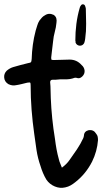

<svg xmlns="http://www.w3.org/2000/svg" viewBox="-176 -843 525 915"><path d="M119 -44Q142 -61 155 -80Q173 -105 190.5 -131Q208 -157 221 -185Q222 -189 223 -191.5Q224 -194 224 -197Q225 -218 248 -223Q271 -225 282 -206Q288 -199 289.5 -191.5Q291 -184 291 -175Q287 -122 263 -73Q233 -14 183 25Q172 34 160.5 40.5Q149 47 135 50Q110 56 85 45.5Q60 35 45 13Q36 -2 29 -18.5Q22 -35 17 -52Q4 -89 -2 -128Q-8 -167 -13 -206Q-21 -262 -25.5 -320Q-30 -378 -30 -436Q-30 -447 -32 -449Q-34 -451 -46 -449Q-59 -446 -72.5 -442.5Q-86 -439 -100 -437Q-117 -433 -136 -442Q-154 -453 -156 -472.5Q-158 -492 -144 -506Q-130 -518 -114 -523Q-96 -528 -78.5 -533Q-61 -538 -43 -542Q-31 -544 -28.5 -546.5Q-26 -549 -25 -562Q-24 -596 -19.5 -629.5Q-15 -663 -6 -697Q-2 -709 1.5 -721.5Q5 -734 12 -745Q18 -753 24 -759.5Q30 -766 38 -770Q57 -783 80 -772Q90 -765 92.5 -755Q95 -745 93 -734Q91 -712 85 -690.5Q79 -669 77 -646Q75 -627 72.5 -608Q70 -589 68 -569Q68 -560 69.5 -558.5Q71 -557 81 -557Q101 -557 119 -558Q137 -559 156 -559Q190 -559 213 -533Q219 -528 222.5 -521.5Q226 -515 227 -508Q229 -491 216 -478.5Q203 -466 189 -472Q187 -472 184.5 -472.5Q182 -473 179 -472Q157 -464 134.5 -465Q112 -466 89 -463H75Q63 -463 63 -451Q65 -432 65 -413.5Q65 -395 66 -376Q68 -327 73 -278Q78 -229 86 -181Q89 -156 93.5 -131.5Q98 -107 105 -82Q107 -73 111 -64Q115 -55 119 -44ZM216 -628Q206 -623 196.5 -627Q187 -631 184 -641Q183 -643 184 -645Q185 -647 183 -649Q183 -690 188 -729Q193 -768 204 -806Q206 -813 209 -816Q213 -823 219.5 -822.5Q226 -822 229 -816Q231 -812 231.5 -809Q232 -806 233 -802Q234 -766 234.5 -730Q235 -694 230 -659Q229 -650 226.5 -641.5Q224 -633 216 -628Z"/></svg>

Font: Delicious Handrawn
Style: Regular
Weight: 400
Designer: Agung Rohmat
Foundry: Agung Rohmat
Version: Version 1.002; ttfautohint (v1.8.4.7-5d5b);gftools[0.9.27]